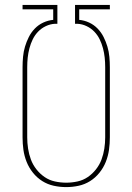

<svg xmlns="http://www.w3.org/2000/svg" viewBox="-20 -755 540 783"><path d="M250 8Q224 8 199 2.5Q174 -3 152.5 -16.5Q131 -30 114.5 -50.5Q98 -71 88.5 -95Q79 -119 75.5 -144Q72 -169 72 -195V-481Q72 -502 74 -523.5Q76 -545 82 -565Q88 -585 97.5 -604Q107 -623 122 -638.5Q137 -654 156.5 -663Q176 -672 197 -674V-717H72V-735H214V-658H204Q185 -657 167 -648.5Q149 -640 135.5 -626Q122 -612 113.5 -594.5Q105 -577 100 -558Q95 -539 93 -520Q91 -501 91 -481V-195Q91 -172 94.5 -149Q98 -126 106 -104.5Q114 -83 128.5 -64.5Q143 -46 162 -33Q181 -20 204 -15Q227 -10 250 -10Q273 -10 296 -15Q319 -20 338 -33Q357 -46 371.5 -64.5Q386 -83 394 -104.5Q402 -126 405.5 -149Q409 -172 409 -195V-481Q409 -501 407 -520Q405 -539 400 -558Q395 -577 386.5 -594.5Q378 -612 364.5 -626Q351 -640 333 -648.5Q315 -657 296 -658H286V-735H428V-717H303V-674Q324 -672 343.5 -663Q363 -654 378 -638.5Q393 -623 402.5 -604Q412 -585 418 -565Q424 -545 426 -523.5Q428 -502 428 -481V-195Q428 -169 424.5 -144Q421 -119 411.5 -95Q402 -71 385.5 -50.5Q369 -30 347.5 -16.5Q326 -3 301 2.5Q276 8 250 8Z"/></svg>

Font: Zed Mono Thin
Style: Regular
Weight: 100
Monospace: yes
Designer: Belleve Invis
Foundry: Belleve Invis
Version: Version 1.0.0; ttfautohint (v1.8.4)